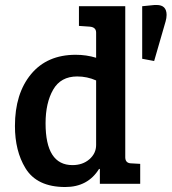

<svg xmlns="http://www.w3.org/2000/svg" viewBox="-20 -738 690 771"><path d="M284 -518Q327 -518 366 -506V-607Q366 -629 340 -631L297 -634V-713H483V-105Q484 -82 508 -82L543 -80V0H381V-59L378 -60Q333 13 242 13Q128 13 82 -63Q40 -132 40 -232Q40 -362 104.5 -440Q169 -518 284 -518ZM366 -156V-415Q330 -431 290 -431Q224 -431 193.5 -378Q163 -325 163 -243Q163 -75 271 -75Q312 -75 339 -98.5Q366 -122 366 -156ZM609 -718Q649 -718 649 -678Q649 -666 645 -652L599 -493L551 -502V-713L601 -718Q605 -718 609 -718Z"/></svg>

Font: Bree Serif
Style: Regular
Weight: 400
Designer: Veronika Burian, Jos Scaglione
Foundry: TypeTogether
Version: Version 1.001